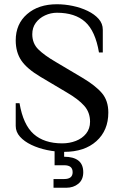

<svg xmlns="http://www.w3.org/2000/svg" viewBox="-20 -698 573 904"><path d="M282 17Q242 17 201.5 8.5Q161 0 127.5 -16Q94 -32 74 -54.5Q54 -77 54 -105V-212H72Q89 -111 138.5 -67Q188 -23 273 -23Q307 -23 337 -34.5Q367 -46 385.5 -69Q404 -92 404 -125Q404 -169 376.5 -200Q349 -231 294 -263L171 -336Q107 -374 80.5 -413Q54 -452 54 -508Q54 -585 107.5 -631.5Q161 -678 248 -678Q285 -678 323 -670Q361 -662 393 -646.5Q425 -631 444.5 -609Q464 -587 464 -558V-451H446Q429 -552 381 -595Q333 -638 248 -638Q219 -638 192 -625.5Q165 -613 148.5 -590.5Q132 -568 132 -537Q132 -494 160 -466Q188 -438 243 -406L366 -333Q430 -295 460 -259.5Q490 -224 490 -168Q490 -84 434 -33.5Q378 17 282 17ZM232 186V145H282Q302 145 312 137Q322 129 322 113Q322 96 312 88Q302 80 282 80H237V-10H282V40Q326 40 349 58Q372 76 372 113Q372 148 349 167Q326 186 292 186Z"/></svg>

Font: El Messiri
Style: Regular
Weight: 400
Designer: Mohamed Gaber
Foundry: Kief Type Foundry
Version: Version 2.020